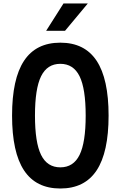

<svg xmlns="http://www.w3.org/2000/svg" viewBox="-20 -1061 690 1098"><path d="M325 17Q186 17 117.5 -86.5Q49 -190 49 -400Q49 -610 117.5 -713.5Q186 -817 325 -817Q464 -817 532.5 -713.5Q601 -610 601 -400Q601 -190 532.5 -86.5Q464 17 325 17ZM325 -104Q400 -104 435 -175Q470 -246 470 -400Q470 -554 435 -625Q400 -696 325 -696Q250 -696 215 -625Q180 -554 180 -400Q180 -246 215 -175Q250 -104 325 -104ZM244 -885 343 -1041H482L352 -885Z"/></svg>

Font: Martian Mono SemiCondensed Medium
Style: Regular
Weight: 500
Width: 4
Designer: Roman Shamin
Foundry: Evil Martians
Version: Version 1.000